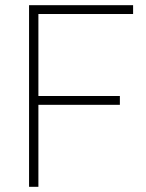

<svg xmlns="http://www.w3.org/2000/svg" viewBox="-20 -720 563 740"><path d="M92 0V-700H493V-666H128V-350H442V-316H128V0Z"/></svg>

Font: Titillium Web
Style: Thin
Weight: 200
Version: Version 1.001;PS 57.000;hotconv 1.0.70;makeotf.lib2.5.55311